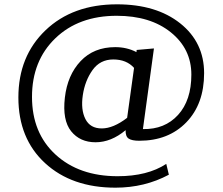

<svg xmlns="http://www.w3.org/2000/svg" viewBox="-20 -704 1030 888"><path d="M514 164Q312 164 188.5 50.5Q65 -63 65 -253.5Q65 -444 190.5 -564Q316 -684 521 -684Q703 -684 813.5 -596Q924 -508 924 -365.5Q924 -223 841.5 -138Q759 -53 624 -53Q590 -53 575 -63Q560 -73 561 -102Q494 -46 422 -46Q350 -46 309 -97Q268 -148 280 -252.5Q292 -357 353 -421.5Q414 -486 513 -486Q567 -486 611 -463L612 -473L692 -480L641 -107Q742 -105 803.5 -172.5Q865 -240 865 -359Q865 -478 770 -554.5Q675 -631 520 -631Q344 -631 236 -527Q128 -423 128 -256Q128 -89 237 11Q346 111 524 111Q662 111 749 54L761 104Q649 164 514 164ZM600 -390Q565 -429 504 -429Q443 -429 408 -380Q373 -331 363 -264Q353 -197 375 -153.5Q397 -110 450.5 -110Q504 -110 568 -159Z"/></svg>

Font: Karma Medium
Style: Regular
Weight: 500
Designer: Joana Correia
Foundry: Indian Type Foundry
Version: Version 1.202;PS 1.0;hotconv 1.0.78;makeotf.lib2.5.61930; tt